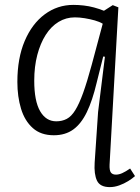

<svg xmlns="http://www.w3.org/2000/svg" viewBox="-20 -539 572 785"><path d="M428 134Q427 158 433.5 166.5Q440 175 454 175Q466 175 479.5 169Q493 163 512 150L532 181Q521 191 504 201.5Q487 212 467.5 219Q448 226 429 226Q389 226 376.5 199.5Q364 173 367 126L381 -81L409 -307L402 -308L375 -200Q358 -128 335 -80.5Q312 -33 279.5 -9.5Q247 14 200 14Q147 14 114 -15.5Q81 -45 66 -94.5Q51 -144 51 -204Q51 -301 81 -371.5Q111 -442 163 -480.5Q215 -519 280 -519Q301 -519 322.5 -516.5Q344 -514 364.5 -508.5Q385 -503 405 -495L441 -518L464 -509ZM210 -43Q234 -43 253 -53Q272 -63 288 -89Q304 -115 320 -159.5Q336 -204 355 -274L400 -442Q387 -450 367.5 -455.5Q348 -461 326.5 -464.5Q305 -468 286 -468Q250 -468 219.5 -449.5Q189 -431 167 -396.5Q145 -362 132.5 -314.5Q120 -267 120 -209Q120 -126 144 -84.5Q168 -43 210 -43Z"/></svg>

Font: Literata Light
Style: Italic
Weight: 300
Italic angle: -2°
Designer: Latin by Veronika Burian and Jose Scaglione. Greek by Irene Vlachou. Cyrillic by Vera Evstafieva
Foundry: TypeTogether
Version: Version 3.103;gftools[0.9.29]